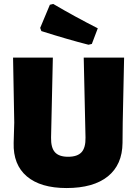

<svg xmlns="http://www.w3.org/2000/svg" viewBox="-20 -938 693 970"><path d="M600 -319 599 -216Q598 -106 525 -47Q452 12 316 12Q185 12 115.5 -47Q46 -106 49 -216L52 -319L46 -647H247L238 -243Q237 -192 257.5 -169Q278 -146 324 -146Q371 -146 392 -169Q413 -192 412 -243L403 -647H607ZM474 -795 444 -716 427 -712Q321 -739 189 -781L183 -797L232 -914L249 -918Q356 -855 474 -795Z"/></svg>

Font: Luna Sans Black
Style: Regular
Weight: 900
Designer: Juan Pablo del Peral
Foundry: Huerta Tipografica
Version: Version 2.001; ttfautohint (v1.5)